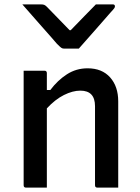

<svg xmlns="http://www.w3.org/2000/svg" viewBox="-20 -857 640 877"><path d="M340 -635H272Q265 -635 259.5 -639Q254 -643 240 -657Q233 -666 214.5 -686.5Q196 -707 172.5 -734Q149 -761 125 -788Q101 -815 82 -837H165Q176 -837 181.5 -835Q187 -833 194 -826Q205 -815 231.5 -787.5Q258 -760 298 -719H303Q342 -759 368.5 -786.5Q395 -814 418 -837H495Q505 -837 505 -828Q505 -824 502 -819.5Q499 -815 485 -800Q473 -787 453.5 -764Q434 -741 411.5 -716Q389 -691 370 -669Q351 -647 340 -635ZM194 0H99Q88 0 88 -11V-534H183Q194 -534 194 -523V-446H210Q243 -490 285.5 -517.5Q328 -545 380 -545Q446 -545 483 -503.5Q520 -462 520 -394V0H425Q414 0 414 -11V-372Q414 -443 347 -443Q312 -443 272 -423Q232 -403 194 -362Z"/></svg>

Font: Recursive Mn Lnr St Med
Style: Regular
Weight: 500
Monospace: yes
Version: Version 1.079;hotconv 1.0.112;makeotfexe 2.5.65598; ttfautoh